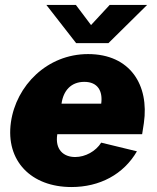

<svg xmlns="http://www.w3.org/2000/svg" viewBox="-20 -744 631 774"><path d="M422 -724 347 -643 286 -724H167L287 -570H417L573 -724ZM211 -203H553L560 -248C582 -401 505 -526 335 -526C170 -526 45 -399 24 -251C2 -95 106 10 268 10C382 10 478 -41 532 -134L388 -169C366 -134 324 -111 283 -111C236 -111 201 -141 211 -203ZM228 -326C235 -377 265 -414 320 -414C374 -414 395 -377 388 -326Z"/></svg>

Font: United Sans Black
Style: Italic
Weight: 900
Italic angle: -8°
Designer: Pablo Impallari, Rodrigo Fuenzalida (Modified by Dan O. Williams)
Version: Version 1.000;PS 001.000;hotconv 1.0.88;makeotf.lib2.5.64775